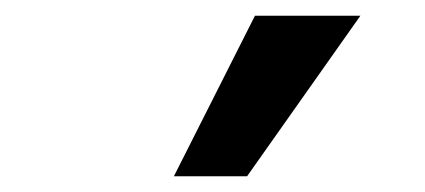

<svg xmlns="http://www.w3.org/2000/svg" viewBox="-20 -781 540 244"><path d="M201 -557 304 -761H438L294 -557Z"/></svg>

Font: Nunito Sans 10pt
Style: Bold
Weight: 700
Designer: Vernon Adams
Foundry: Vernon Adams
Version: Version 3.101;gftools[0.9.27]